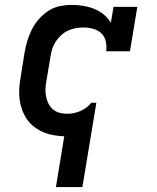

<svg xmlns="http://www.w3.org/2000/svg" viewBox="-20 -548 640 783"><path d="M208 215 242 8Q220 7 197.5 3Q175 -1 155.5 -9.5Q136 -18 119 -31Q102 -44 90 -61.5Q78 -79 70.5 -99.5Q63 -120 60 -142Q57 -164 58.5 -186.5Q60 -209 64 -232L80 -332Q84 -356 91 -380Q98 -404 109.5 -427Q121 -450 138.5 -470Q156 -490 177.5 -504Q199 -518 224 -523Q249 -528 273 -528Q297 -528 320.5 -524Q344 -520 365 -511.5Q386 -503 403.5 -488.5Q421 -474 432 -455L443 -520H540L510 -339H413Q416 -359 411.5 -379Q407 -399 393.5 -412Q380 -425 360 -430.5Q340 -436 320 -436Q304 -436 288 -433Q272 -430 257 -423Q242 -416 229 -404Q216 -392 207 -378Q198 -364 193 -348.5Q188 -333 186 -317L169 -217Q166 -201 165.5 -185Q165 -169 168 -154Q171 -139 178 -125Q185 -111 196.5 -101.5Q208 -92 223 -88Q238 -84 254 -84Q280 -84 306 -94.5Q332 -105 350 -126L352 -129H373L316 215Z"/></svg>

Font: Iosevka Etoile SmBdObl
Style: Regular
Weight: 600
Italic angle: -9°
Designer: Belleve Invis
Foundry: Belleve Invis
Version: Version 15.5.2; ttfautohint (v1.8.4)